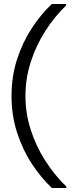

<svg xmlns="http://www.w3.org/2000/svg" viewBox="-20 -816 368 966"><path d="M241 130Q187 79 140.5 8.5Q94 -62 66 -148.5Q38 -235 38 -333Q38 -432 66 -518Q94 -604 140.5 -675Q187 -746 241 -796H313V-789Q252 -730 206 -657Q160 -584 134 -502Q108 -420 108 -333Q108 -247 134 -165Q160 -83 206.5 -9.5Q253 64 314 123V130Z"/></svg>

Font: DM Sans 36pt Light
Style: Regular
Weight: 300
Designer: Colophon Foundry, Jonny Pinhorn
Foundry: Colophon Foundry
Version: Version 4.004;gftools[0.9.30]